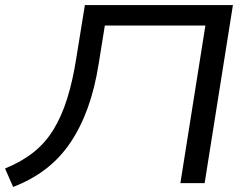

<svg xmlns="http://www.w3.org/2000/svg" viewBox="-31 -725 986 760"><path d="M21 15 -11 -58Q55 -85 102 -122.5Q149 -160 181 -212.5Q213 -265 235 -335Q257 -405 271 -495L305 -705H891L779 0H683L782 -624H384L360 -475Q345 -378 317 -300Q289 -222 248 -161Q207 -100 150.5 -56.5Q94 -13 21 15Z"/></svg>

Font: Nunito Sans 10pt Expanded
Style: Italic
Weight: 400
Width: 7
Italic angle: -9°
Designer: Vernon Adams
Foundry: Vernon Adams
Version: Version 3.101;gftools[0.9.27]